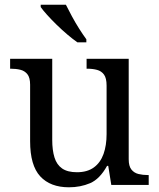

<svg xmlns="http://www.w3.org/2000/svg" viewBox="-20 -786 675 816"><path d="M273 10Q194 10 151 -36.5Q108 -83 108 -186V-426Q108 -456 96.5 -470.5Q85 -485 66.5 -489.5Q48 -494 26 -494H23V-536H202V-191Q202 -148 211.5 -117Q221 -86 244 -70Q267 -54 307 -54Q351 -54 379 -74.5Q407 -95 420 -131.5Q433 -168 433 -216V-422Q433 -454 422 -469Q411 -484 392.5 -489Q374 -494 351 -494H348V-536H527V-109Q527 -80 538.5 -65.5Q550 -51 568.5 -46.5Q587 -42 609 -42H612V0H453L440 -81H435Q404 -25 363 -7.5Q322 10 273 10ZM309 -606Q289 -620 266 -639.5Q243 -659 220.5 -681Q198 -703 180 -723Q162 -743 153 -756V-766H260Q271 -744 285.5 -717Q300 -690 316.5 -664Q333 -638 347 -619V-606Z"/></svg>

Font: Noto Serif Georgian
Style: Regular
Weight: 400
Designer: Monotype Design Team, Akaki Razmadze
Foundry: Google LLC
Version: Version 2.002